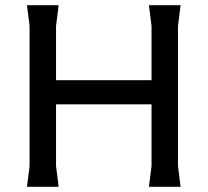

<svg xmlns="http://www.w3.org/2000/svg" viewBox="-20 -720 800 740"><path d="M554 0 564 -80V-620L554 -700H676L666 -620V-80L676 0ZM84 0 94 -80V-620L84 -700H206L196 -620V-80L206 0ZM131 -318V-411H627V-318Z"/></svg>

Font: AR One Sans Medium
Style: Regular
Weight: 500
Designer: Niteesh Yadav
Foundry: Niteesh Yadav
Version: Version 1.001;gftools[0.9.33]